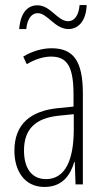

<svg xmlns="http://www.w3.org/2000/svg" viewBox="-20 -823 416 760"><path d="M56 -708H84C88 -751 107 -771 129 -771C168 -771 197 -708 251 -708C289 -708 321 -739 323 -803H295C292 -763 275 -739 250 -739C207 -739 181 -802 128 -802C88 -802 61 -771 56 -708ZM184 -632C147 -632 106 -620 72 -599L86 -569C123 -591 156 -599 182 -599C245 -599 271 -561 271 -449V-401L210 -395C100 -384 37 -331 37 -226C37 -152 73 -83 156 -83C228 -83 259 -131 274 -182H276L279 -93H308V-452C308 -580 272 -632 184 -632ZM212 -365 272 -371V-311C272 -193 240 -114 162 -114C108 -114 75 -154 75 -227C75 -311 119 -355 212 -365Z"/></svg>

Font: Noto Sans Kannada UI ExtraCondensed ExtraLight
Style: Regular
Weight: 200
Width: 2
Designer: Jelle Bosma - Monotype Design Team
Foundry: Monotype Imaging Inc.
Version: Version 2.005